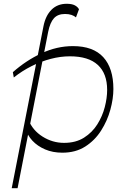

<svg xmlns="http://www.w3.org/2000/svg" viewBox="-20 -800 656 1016"><path d="M310 8Q259 8 218.5 -9.5Q178 -27 151.5 -55.5Q125 -84 117 -117L131 -165Q153 -110 205.5 -77Q258 -44 319 -44Q381 -44 424.5 -71.5Q468 -99 495 -142Q522 -185 534.5 -233.5Q547 -282 547 -324Q547 -411 497.5 -456.5Q448 -502 350 -502Q300 -502 248.5 -488.5Q197 -475 147 -450Q97 -425 53 -390L48 -418Q118 -480 199.5 -518Q281 -556 366 -556Q473 -556 526.5 -497.5Q580 -439 580 -329Q580 -278 564 -219.5Q548 -161 515 -109Q482 -57 431 -24.5Q380 8 310 8ZM42 196 210 -661Q221 -717 252.5 -748.5Q284 -780 333 -780Q360 -780 375.5 -772Q391 -764 398 -751L382 -708Q373 -716 358.5 -721Q344 -726 324 -726Q286 -726 265.5 -703.5Q245 -681 235 -632L73 196Z"/></svg>

Font: Savate ExtraLight
Style: Italic
Weight: 200
Italic angle: -11°
Designer: Max Esnée
Foundry: Plomb Type
Version: Version 2.000